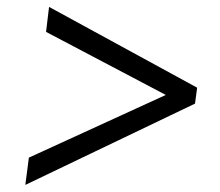

<svg xmlns="http://www.w3.org/2000/svg" viewBox="-20 -568 620 542"><path d="M530.5 -275.5 51.5 -46 61.5 -123 448 -300 110 -478 118.5 -548.5 536.5 -320.5Z"/></svg>

Font: Merriweather 96pt ExtraBold
Style: Italic
Weight: 800
Italic angle: -7.8°
Version: Version 2.101